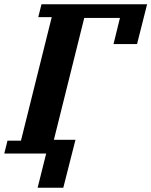

<svg xmlns="http://www.w3.org/2000/svg" viewBox="-53 -718 708 898"><path d="M-18 -60H45L189 -638H126L141 -698H635L588 -512H478L508 -634H341L199 -64H300L243 160H123L163 0H-33Z"/></svg>

Font: IBM Plex Serif
Style: Bold Italic
Weight: 700
Italic angle: -14°
Designer: Mike Abbink, Paul van der Laan, Pieter van Rosmalen
Foundry: Bold Monday
Version: Version 3.001